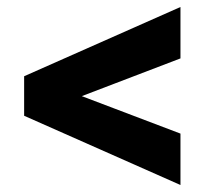

<svg xmlns="http://www.w3.org/2000/svg" viewBox="-20 -504 593 549"><path d="M496 25 49 -173V-286L496 -484V-337L122 -194V-264L496 -122Z"/></svg>

Font: Ysabeau SC Black
Style: Regular
Weight: 900
Designer: Christian Thalmann (Catharsis Fonts)
Version: Version 2.001;gftools[0.9.30]; featfreeze: smcp